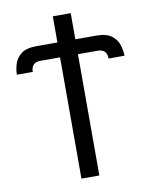

<svg xmlns="http://www.w3.org/2000/svg" viewBox="-89 -732 745 940"><g transform="rotate(-10 283.5 -262.5)"><path d="M239 141V-462H142Q95 -462 95 -415H16Q16 -440 24.5 -468Q33 -496 58.5 -516Q84 -536 135 -536H239V-666H328V-536H432Q483 -536 508.5 -516Q534 -496 542.5 -468Q551 -440 551 -415H472Q472 -462 425 -462H328V141Z"/></g></svg>

Font: Go Noto Current
Style: Regular
Weight: 400
Designer: Monotype Design Team
Foundry: Monotype Imaging Inc.
Version: Version 2.007; ttfautohint (v1.8) -l 8 -r 50 -G 200 -x 14 -D